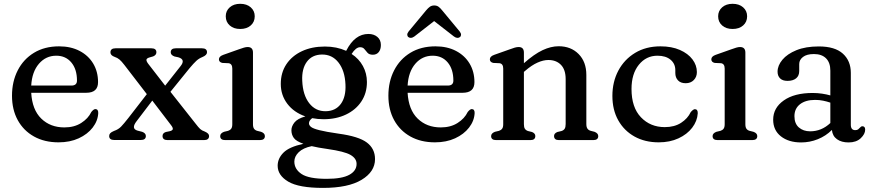

<svg xmlns="http://www.w3.org/2000/svg" viewBox="-20 -718 4476 984"><path d="M482.5 -297Q482.5 -242.5 422 -242.5H140Q145 -155.5 191.5 -110.2Q238 -65 310 -65Q360.5 -65 396.2 -87.8Q432 -110.5 448 -144Q460 -159 469 -159Q484 -158.5 483.5 -138.5Q481.5 -98.5 455 -64.2Q428.5 -30 383.5 -9.2Q338.5 11.5 280 11.5Q208 11.5 154.2 -18.5Q100.5 -48.5 71 -102.2Q41.5 -156 41.5 -227.5Q41.5 -300 70.8 -357.2Q100 -414.5 154.2 -447.5Q208.5 -480.5 283 -480.5Q343 -480.5 388 -457Q433 -433.5 457.8 -392Q482.5 -350.5 482.5 -297ZM268.5 -432.5Q215 -432.5 179.5 -391.2Q144 -350 140 -279.5H346Q374.5 -279.5 374.5 -305Q374.5 -363.5 345.5 -398Q316.5 -432.5 268.5 -432.5Z M740.5 -390 826.5 -279 905 -378.5Q933 -413 893.5 -424.5L874.5 -428.5Q855 -435.5 855 -450Q855 -470.5 881 -470.5H1015Q1041 -470.5 1041 -450Q1041 -435.5 1017 -425.5Q999.5 -418.5 986 -406Q972.5 -393.5 951.5 -368.5L853.5 -247.5L981.5 -85.5Q997.5 -64.5 1006 -56.8Q1014.5 -49 1029 -44Q1051.5 -34.5 1051.5 -21Q1051.5 0 1025.5 0H839Q813 0 813 -21Q813 -36 830 -41.5L849.5 -45.5Q864 -49 865.5 -56Q867 -63 857.5 -75.5L760.5 -202.5L680.5 -97.5Q650 -58.5 685 -48.5L708.5 -42.5Q727.5 -35.5 727.5 -21Q727.5 -0.5 701.5 -0.5H565.5Q539.5 -0.5 539.5 -21Q539.5 -29 544.8 -35Q550 -41 564.5 -47Q586.5 -54.5 600.5 -69Q614.5 -83.5 638 -113.5L732.5 -235.5L617.5 -385Q603 -404 592.2 -413Q581.5 -422 567.5 -426.5Q546 -434 546 -449.5Q546 -470.5 572 -470.5H755.5Q781.5 -470.5 781.5 -450Q781.5 -436 765 -429L747.5 -424Q731 -419.5 730.5 -411.5Q730 -403.5 740.5 -390Z M1211 -569.5Q1178 -569.5 1157.5 -587.5Q1137 -605.5 1137 -634.5Q1137 -662.5 1157.5 -680.5Q1178 -698.5 1211 -698.5Q1244.5 -698.5 1265 -680.5Q1285.5 -662.5 1285.5 -634.5Q1285.5 -605.5 1265 -587.5Q1244.5 -569.5 1211 -569.5ZM1276.5 -448.5V-81.5Q1276.5 -66 1282 -58.2Q1287.5 -50.5 1298 -47.5L1318 -42.5Q1337.5 -35.5 1337.5 -20.5Q1337.5 0 1311.5 0H1134.5Q1108.5 0 1108.5 -20.5Q1108.5 -35 1128 -42.5L1149 -47.5Q1159.5 -51 1165 -58.5Q1170.5 -66 1170.5 -81.5V-366.5Q1170.5 -391 1152 -394L1119.5 -395.5Q1102 -399.5 1102 -414Q1102 -429 1124.5 -437L1203.5 -465Q1219 -470.5 1229.8 -473.8Q1240.5 -477 1249 -477Q1276.5 -477 1276.5 -448.5Z M1715.5 -33Q1818.5 -19 1860.2 12.5Q1902 44 1902 97.5Q1902 162 1833.2 203.5Q1764.5 245 1635.5 245Q1511.5 245 1457.2 212.8Q1403 180.5 1403 131.5Q1403 94 1432.8 64.2Q1462.5 34.5 1535 19Q1498 6 1485.8 -11Q1473.5 -28 1473.5 -50.5Q1473.5 -70.5 1489 -90.2Q1504.5 -110 1545 -121.5Q1486 -142 1452.5 -186.2Q1419 -230.5 1419 -288Q1419 -345.5 1447.5 -388.5Q1476 -431.5 1527 -455.5Q1578 -479.5 1645 -479.5Q1705.5 -479.5 1754 -457.5L1755 -459Q1798.5 -544 1868 -544Q1896 -544 1914 -528.8Q1932 -513.5 1932 -487.5Q1932 -464.5 1921 -451Q1910 -437.5 1891 -437.5Q1872.5 -437.5 1863.8 -447.2Q1855 -457 1847.5 -466.5Q1840 -476 1825.5 -476Q1804 -476 1782 -441.5Q1819.5 -417 1840 -379.5Q1860.5 -342 1860.5 -297.5Q1860.5 -241 1832 -198Q1803.5 -155 1753.2 -131Q1703 -107 1638.5 -107Q1608 -107 1580 -112.5Q1563.5 -100 1563.5 -86Q1563.5 -76 1574 -67.5Q1584.5 -59 1617 -50.8Q1649.5 -42.5 1715.5 -33ZM1629 -438.5Q1579 -437.5 1552.5 -401.2Q1526 -365 1529 -304Q1532 -231 1564.8 -189Q1597.5 -147 1650 -148Q1700 -149 1726.8 -185.5Q1753.5 -222 1750.5 -285Q1747.5 -355.5 1714.8 -397.5Q1682 -439.5 1629 -438.5ZM1488.5 110Q1488.5 149 1525.5 173.8Q1562.5 198.5 1654.5 198.5Q1732.5 198.5 1770 178Q1807.5 157.5 1807.5 122Q1807.5 94 1776.5 76Q1745.5 58 1658 45.5Q1610.5 39 1577.5 31Q1533.5 40 1511 62Q1488.5 84 1488.5 110Z M2411.5 -297Q2411.5 -242.5 2351 -242.5H2069Q2074 -155.5 2120.5 -110.2Q2167 -65 2239 -65Q2289.5 -65 2325.2 -87.8Q2361 -110.5 2377 -144Q2389 -159 2398 -159Q2413 -158.5 2412.5 -138.5Q2410.5 -98.5 2384 -64.2Q2357.5 -30 2312.5 -9.2Q2267.5 11.5 2209 11.5Q2137 11.5 2083.2 -18.5Q2029.5 -48.5 2000 -102.2Q1970.5 -156 1970.5 -227.5Q1970.5 -300 1999.8 -357.2Q2029 -414.5 2083.2 -447.5Q2137.5 -480.5 2212 -480.5Q2272 -480.5 2317 -457Q2362 -433.5 2386.8 -392Q2411.5 -350.5 2411.5 -297ZM2197.5 -432.5Q2144 -432.5 2108.5 -391.2Q2073 -350 2069 -279.5H2275Q2303.5 -279.5 2303.5 -305Q2303.5 -363.5 2274.5 -398Q2245.5 -432.5 2197.5 -432.5ZM2103.5 -531Q2085.5 -518 2072 -528.5Q2067.5 -532.5 2067.2 -540Q2067 -547.5 2074 -556.5L2164 -665Q2174 -677 2183.2 -683.5Q2192.5 -690 2205.5 -690Q2218.5 -690 2227.5 -683.5Q2236.5 -677 2246 -665L2336 -556.5Q2343 -547.5 2342.8 -540Q2342.5 -532.5 2338 -528.5Q2324.5 -518 2306.5 -531L2205 -610Z M2665 -448.5V-394Q2717.5 -440.5 2760.5 -460.8Q2803.5 -481 2843 -481Q2906 -481 2945.5 -441Q2985 -401 2985 -334V-82.5Q2985 -66.5 2990.8 -58.5Q2996.5 -50.5 3007.5 -47.5L3027 -42.5Q3046 -35 3046 -20.5Q3046 0 3020.5 0H2844.5Q2819.5 0 2819.5 -21Q2819.5 -34.5 2836.5 -41.5L2857.5 -46.5Q2868.5 -50 2873.8 -58Q2879 -66 2879 -82.5V-312.5Q2879 -361 2854.8 -385.8Q2830.5 -410.5 2790.5 -410.5Q2764.5 -410.5 2734.8 -397.2Q2705 -384 2671.5 -355L2665 -349.5V-81.5Q2665 -65.5 2670.2 -57.8Q2675.5 -50 2686 -46.5L2706.5 -41.5Q2723.5 -34.5 2723.5 -21Q2723.5 0 2698.5 0H2523Q2497 0 2497 -20.5Q2497 -35 2516.5 -42.5L2537.5 -47.5Q2548 -51 2553.5 -58.5Q2559 -66 2559 -81.5V-366.5Q2559 -391 2540.5 -394L2508 -395.5Q2490.5 -399.5 2490.5 -414Q2490.5 -429 2513 -437L2592 -465Q2607 -470.5 2617.8 -473.8Q2628.5 -477 2638 -477Q2665 -477 2665 -448.5Z M3551.5 -348.5Q3551.5 -324 3535.8 -307.8Q3520 -291.5 3494 -291.5Q3468.5 -291.5 3454.8 -306Q3441 -320.5 3441 -344V-358.5Q3441 -391.5 3416.5 -412Q3392 -432.5 3349.5 -432.5Q3291.5 -432.5 3254 -386Q3216.5 -339.5 3216.5 -262Q3216.5 -167.5 3264.8 -117Q3313 -66.5 3387 -66.5Q3436.5 -66.5 3470.5 -88.5Q3504.5 -110.5 3520 -143.5Q3533 -158.5 3541.5 -158.5Q3556.5 -158 3556 -137.5Q3553.5 -97.5 3527.5 -63.5Q3501.5 -29.5 3457.2 -9Q3413 11.5 3356 11.5Q3285.5 11.5 3232 -18.2Q3178.5 -48 3148.5 -101.5Q3118.5 -155 3118.5 -226.5Q3118.5 -298.5 3149 -356Q3179.5 -413.5 3235 -447Q3290.5 -480.5 3365 -480.5Q3422.5 -480.5 3464.5 -462Q3506.5 -443.5 3529 -413.5Q3551.5 -383.5 3551.5 -348.5Z M3734.5 -569.5Q3701.5 -569.5 3681 -587.5Q3660.5 -605.5 3660.5 -634.5Q3660.5 -662.5 3681 -680.5Q3701.5 -698.5 3734.5 -698.5Q3768 -698.5 3788.5 -680.5Q3809 -662.5 3809 -634.5Q3809 -605.5 3788.5 -587.5Q3768 -569.5 3734.5 -569.5ZM3800 -448.5V-81.5Q3800 -66 3805.5 -58.2Q3811 -50.5 3821.5 -47.5L3841.5 -42.5Q3861 -35.5 3861 -20.5Q3861 0 3835 0H3658Q3632 0 3632 -20.5Q3632 -35 3651.5 -42.5L3672.5 -47.5Q3683 -51 3688.5 -58.5Q3694 -66 3694 -81.5V-366.5Q3694 -391 3675.5 -394L3643 -395.5Q3625.5 -399.5 3625.5 -414Q3625.5 -429 3648 -437L3727 -465Q3742.5 -470.5 3753.2 -473.8Q3764 -477 3772.5 -477Q3800 -477 3800 -448.5Z M3942.5 -104.5Q3942.5 -165 3996.8 -203.2Q4051 -241.5 4145 -241.5Q4170 -241.5 4193.2 -238Q4216.5 -234.5 4235.5 -229V-356Q4235.5 -397 4213.5 -419Q4191.5 -441 4151.5 -441Q4114.5 -441 4095.2 -426Q4076 -411 4076 -390V-354Q4076 -329.5 4060 -316.5Q4044 -303.5 4016 -303.5Q3991 -303.5 3978 -316.2Q3965 -329 3965 -350.5Q3965 -382 3989.8 -411.8Q4014.5 -441.5 4061.8 -460.8Q4109 -480 4176.5 -480Q4259 -480 4299.8 -443Q4340.5 -406 4340.5 -344.5V-78.5Q4340.5 -51 4363 -51Q4373 -51 4378 -55Q4383 -59 4386.5 -63Q4389.5 -66 4392.5 -68.5Q4395.5 -71 4399.5 -71Q4414 -71 4414 -53.5Q4414 -31 4391.2 -9.5Q4368.5 12 4329 12Q4292.5 12 4269.5 -4.5Q4246.5 -21 4243.5 -52Q4212.5 -21 4171.2 -4.5Q4130 12 4085.5 12Q4022 12 3982.2 -19.2Q3942.5 -50.5 3942.5 -104.5ZM4051.5 -122.5Q4051.5 -84.5 4074.2 -64.8Q4097 -45 4132 -45Q4190.5 -45 4235.5 -87.5V-192Q4218 -198 4198.5 -202Q4179 -206 4157.5 -206Q4108.5 -206 4080 -183.8Q4051.5 -161.5 4051.5 -122.5Z"/></svg>

Font: Fraunces 9pt Soft
Style: Regular
Weight: 400
Version: Version 1.000;[0bf87f6ff]